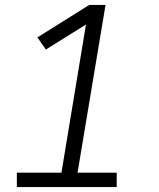

<svg xmlns="http://www.w3.org/2000/svg" viewBox="-20 -755 640 775"><path d="M48 0V-58H228L327 -656L165 -555L131 -604L340 -735H406L293 -58H451V0Z"/></svg>

Font: Iosevka Etoile Light Oblique
Style: Regular
Weight: 300
Italic angle: -9°
Designer: Belleve Invis
Foundry: Belleve Invis
Version: Version 15.5.2; ttfautohint (v1.8.4)